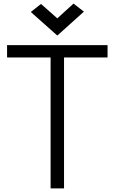

<svg xmlns="http://www.w3.org/2000/svg" viewBox="-20 -1052 640 1072"><path d="M262.5 0V-800H337.5V0ZM19.5 -731V-800H580.5V-731ZM300 -853.5 152 -985 209 -1030 300 -949.5 390.5 -1032 448.5 -987Z"/></svg>

Font: Victor Mono Thin
Style: Regular
Weight: 100
Monospace: yes
Designer: Rune Bjørnerås
Version: Version 1.561;gftools[0.9.30]